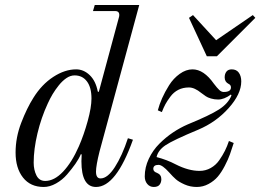

<svg xmlns="http://www.w3.org/2000/svg" viewBox="-20 -732 1036 764"><path d="M114 -85Q114 -56 125 -34Q136 -12 160 -12Q196 -12 231 -49Q266 -86 294 -150Q314 -196 329 -250.5Q344 -305 344 -340Q344 -384 326 -408Q308 -432 277 -432Q260 -432 244 -421Q228 -410 214 -392.5Q200 -375 189.5 -357.5Q179 -340 170 -320Q144 -264 129 -201Q114 -138 114 -85ZM42 -125Q42 -185 64.5 -243.5Q87 -302 113 -343Q146 -396 192 -426Q238 -456 283 -456Q313 -456 337 -433Q361 -410 369 -368L373 -366L454 -666Q458 -688 438 -688H350L357 -712H534L376 -129Q362 -73 362 -49Q362 -22 380 -22Q408 -22 437 -67Q466 -112 489 -182L509 -176Q442 12 362 12Q304 12 304 -90L305 -117L302 -119Q294 -100 280 -80Q266 -60 247 -38Q228 -16 203 -2Q178 12 154 12Q101 12 71.5 -25.5Q42 -63 42 -125ZM732 -661 748 -672 840 -572 986 -672 996 -661 843 -508H803ZM556 -30Q556 -66 572 -100Q588 -134 614 -160Q640 -186 668.5 -205Q697 -224 727 -237Q815 -273 851.5 -296.5Q888 -320 901 -352Q899 -355 899 -356Q872 -336 848 -336Q833 -336 819.5 -340Q806 -344 799 -349Q792 -354 781 -362Q754 -384 732 -384Q708 -384 689.5 -374.5Q671 -365 658 -347.5Q645 -330 638 -317Q631 -304 624 -286L608 -293Q614 -316 625 -341Q636 -366 653 -393Q670 -420 695 -438Q720 -456 746 -456Q791 -456 831 -399Q844 -382 852.5 -374Q861 -366 870 -366Q899 -366 899 -384Q899 -394 890 -398Q874 -406 874 -424Q874 -438 881 -447Q888 -456 902 -456Q921 -456 930.5 -442.5Q940 -429 940 -408Q940 -358 890 -302Q840 -246 769 -216Q668 -174 638.5 -154Q609 -134 603 -107Q645 -96 679 -78Q730 -52 774 -52Q798 -52 818.5 -63.5Q839 -75 852.5 -94.5Q866 -114 875 -132Q884 -150 891 -171L910 -163Q902 -138 895 -118Q888 -98 874.5 -72Q861 -46 846.5 -29Q832 -12 810 0Q788 12 763 12Q737 12 714.5 2Q692 -8 680 -18.5Q668 -29 653 -46Q626 -76 611 -76Q590 -76 590 -60Q590 -49 605 -44Q622 -37 622 -19Q622 -6 615 3Q608 12 592 12Q576 12 566 0Q556 -12 556 -30Z"/></svg>

Font: Old Standard TT
Style: Italic
Weight: 400
Italic angle: -15.2°
Designer: Alexey Kryukov <alexios@thessalonica.org.ru>
Version: Version 2.2